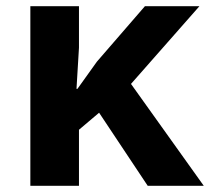

<svg xmlns="http://www.w3.org/2000/svg" viewBox="-20 -600 678 620"><path d="M78 0V-580H235V-446L227 -313H230L293 -401L448 -580H624L403 -329L638 0H457L300 -236L235 -181V0Z"/></svg>

Font: Menbere
Style: Regular
Weight: 400
Designer: Aleme Tadesse
Foundry: Sorkin Type Co
Version: Version 1.000